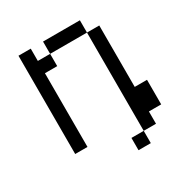

<svg xmlns="http://www.w3.org/2000/svg" viewBox="-150 -610 800 846"><g transform="rotate(-30 250.0 -187.5)"><path d="M375 62.5H312.5V125H375ZM375 62.5H437.5V0H500Q500 0 500 -125H437.5V-437.5H375Q375 -437.5 375 62.5ZM62.5 -500Q62.5 -500 62.5 0H125Q125 0 125 -375H187.5V-437.5H125V-500ZM187.5 -437.5H375V-500H187.5Z"/></g></svg>

Font: BFUnifontExMono
Style: Regular
Weight: 500
Version: Version 15.0.06